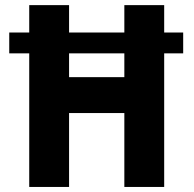

<svg xmlns="http://www.w3.org/2000/svg" viewBox="-20 -740 769 760"><path d="M16.6 -528.8V-611.3H705.1V-528.8ZM95.7 0V-719.7H253.4V-434.6H472.2V-719.7H629.9V0H472.2V-292.5H253.4V0Z"/></svg>

Font: Reddit Sans Condensed ExtraBold
Style: Regular
Weight: 800
Designer: Stephen Hutchings
Foundry: Reddit
Version: Version 1.014